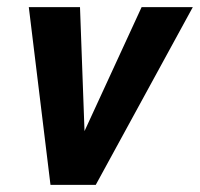

<svg xmlns="http://www.w3.org/2000/svg" viewBox="-20 -520 562 540"><path d="M205 -500 217.7 -151.3 378.3 -500H522.3L249.3 0H122L61 -500Z"/></svg>

Font: Epunda Sans Light
Style: Italic
Weight: 300
Italic angle: -12.0243°
Designer: Simon Atzbach
Foundry: typofactur
Version: Version 2.204